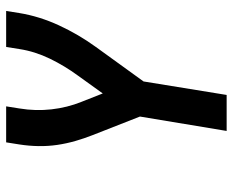

<svg xmlns="http://www.w3.org/2000/svg" viewBox="-88 -688 775 640"><g transform="rotate(-90 300.0 -367.5)"><path d="M184 0 232 -289 170 -447Q159 -475 150.5 -504.5Q142 -534 137.5 -564.5Q133 -595 133.5 -627Q134 -659 139 -691L146 -735H266L259 -691Q250 -637 256 -584Q262 -531 281 -484L309 -413L368 -495Q401 -540 425 -589.5Q449 -639 457 -691L464 -735H584L577 -691Q566 -624 536 -559Q506 -494 464 -436L349 -277L304 0Z"/></g></svg>

Font: Zed Sans Extended
Style: Bold Italic
Weight: 700
Width: 7
Italic angle: -9°
Designer: Belleve Invis
Foundry: Belleve Invis
Version: Version 1.0.0; ttfautohint (v1.8.4)